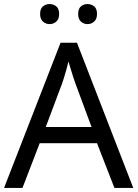

<svg xmlns="http://www.w3.org/2000/svg" viewBox="-20 -928 679 948"><path d="M545 0 459 -221H176L91 0H0L279 -717H360L638 0ZM352 -517Q349 -525 342 -546Q335 -567 328.5 -589.5Q322 -612 318 -624Q313 -604 307.5 -583.5Q302 -563 296.5 -546Q291 -529 287 -517L206 -301H432ZM178 -859Q178 -885 192 -896.5Q206 -908 225 -908Q244 -908 258 -896.5Q272 -885 272 -859Q272 -834 258 -821.5Q244 -809 225 -809Q206 -809 192 -821.5Q178 -834 178 -859ZM366 -859Q366 -885 379.5 -896.5Q393 -908 412 -908Q431 -908 445 -896.5Q459 -885 459 -859Q459 -834 445 -821.5Q431 -809 412 -809Q393 -809 379.5 -821.5Q366 -834 366 -859Z"/></svg>

Font: Noto Sans Tangsa
Style: Regular
Weight: 400
Designer: David Williams
Foundry: Google LLC
Version: Version 1.504